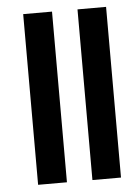

<svg xmlns="http://www.w3.org/2000/svg" viewBox="-50 -703 543 743"><g transform="rotate(-5 222.0 -331.5)"><path d="M279 0V-663H390V0ZM68 0V-663H180V0Z"/></g></svg>

Font: Khand Semibold
Style: Regular
Weight: 600
Designer: Devanagari: Sanchit Sawaria, Jyotish Sonowal; Latin: Satya Rajpurohit
Foundry: Indian Type Foundry
Version: Version 1.100;PS 1.0;hotconv 1.0.78;makeotf.lib2.5.61930; tt